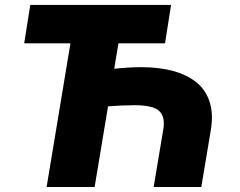

<svg xmlns="http://www.w3.org/2000/svg" viewBox="-20 -747 960 767"><path d="M663.4 -727.3 639.2 -573.9H453.1L436.4 -472.3Q498.6 -478.7 544 -478.7Q616.8 -478.7 672.6 -463.2Q728.3 -447.8 765.6 -417.3Q802.9 -386.7 817.8 -338.8Q832.7 -290.8 822.4 -228.7L784.1 0H593.8L632.1 -228.7Q641 -280.9 615.8 -303.8Q590.6 -326.7 518.5 -326.7Q466.6 -326.7 411.6 -322.1L358 0H166.2L261.4 -573.9H76.7L100.9 -727.3Z"/></svg>

Font: Karasuma Gothic
Style: Italic
Weight: 900
Italic angle: -9.39999°
Designer: Rasmus Andersson / Ryoko Nishizuka
Foundry: Genbu
Version: Version 1.00